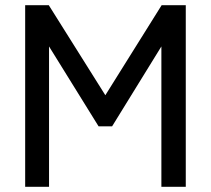

<svg xmlns="http://www.w3.org/2000/svg" viewBox="-20 -720 812 740"><path d="M77 0V-700H168L386 -353L603 -700H696V0H602V-541L412 -233H360L169 -541V0Z"/></svg>

Font: Zen Kaku Gothic New Medium
Style: Regular
Weight: 500
Designer: Yoshimichi Ohira
Foundry: Positype
Version: Version 1.002